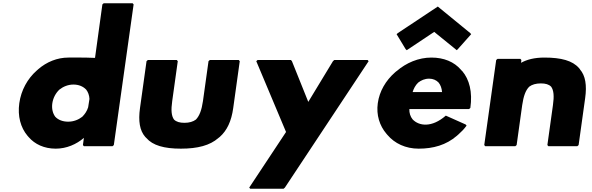

<svg xmlns="http://www.w3.org/2000/svg" viewBox="-20 -887 3622 1174"><path d="M300 -256C305 -289 321 -318 343 -339C367 -358 397 -370 429 -370C461 -370 488 -359 507 -339C518 -325 526 -305 527 -282L519 -231C512 -208 499 -189 483 -173C460 -155 430 -143 397 -143C363 -143 336 -154 318 -173C303 -193 295 -222 300 -256ZM668 7 676 0 797 -860 791 -867H614L606 -860L561 -533C496 -536 427 -535 399 -535C329 -535 265 -508 214 -464L213 -463L205 -456C148 -406 109 -335 98 -256C87 -177 106 -107 148 -57L149 -56L155 -49C193 -5 250 22 321 22C387 22 448 -5 493 -44L487 0L493 7Z M1067 -513 1061 -520H884L876 -513L836 -226C825 -147 834 -89 868 -50L875 -43C914 2 983 22 1086 22C1189 22 1264 2 1315 -43L1324 -50C1368 -89 1395 -146 1406 -226L1446 -513L1440 -520H1263L1255 -513L1221 -269C1213 -214 1200 -179 1178 -156C1161 -143 1137 -136 1108 -136C1079 -136 1058 -142 1044 -156C1028 -178 1025 -214 1033 -269Z M2024 -520 2016 -513 1865 -264 1765 -513 1759 -520H1555L1547 -513L1729 -80L1504 260L1510 267H1714L1722 260L2234 -513L2228 -520Z M2503 -324C2509 -344 2520 -366 2537 -382C2555 -396 2577 -406 2604 -406C2628 -406 2648 -397 2662 -382C2674 -367 2681 -348 2683 -324ZM2706 -180C2620 -105 2542 -116 2503 -157C2489 -174 2482 -197 2483 -220H2848L2856 -227C2870 -325 2850 -401 2806 -453H2805L2799 -460C2757 -509 2694 -535 2618 -535C2539 -535 2464 -503 2405 -452L2403 -451L2395 -444C2339 -395 2300 -329 2290 -256C2280 -184 2301 -118 2343 -69L2349 -62C2393 -10 2460 22 2540 22C2629 22 2708 0 2774 -57L2775 -58L2783 -65C2800 -80 2818 -98 2833 -119L2827 -126ZM2413 -685 2405 -678 2460 -587 2467 -580 2635 -692 2773 -580 2780 -587 2861 -678 2855 -685 2657 -847Z M3131 7 3139 0 3173 -244C3181 -298 3193 -334 3216 -357C3233 -370 3257 -377 3287 -377C3316 -377 3336 -371 3350 -357C3366 -335 3369 -299 3361 -244L3327 0L3333 7H3510L3518 0L3558 -287C3569 -366 3560 -424 3526 -463V-464L3520 -471C3481 -516 3412 -535 3309 -535C3248 -535 3202 -523 3166 -503L3168 -520L3162 -527H3022L3014 -520L2941 0L2947 7Z"/></svg>

Font: Hussar Woodtype
Style: BlkObl
Weight: 900
Foundry: Cannot Into Space Fonts
Version: Version 1.07